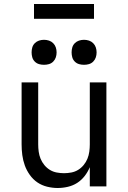

<svg xmlns="http://www.w3.org/2000/svg" viewBox="-20 -932 640 960"><path d="M268 8Q242 8 215.5 1.5Q189 -5 167 -20Q145 -35 129 -57.5Q113 -80 104 -105Q95 -130 91.5 -156.5Q88 -183 88 -210V-520H171V-210Q171 -192 173.5 -173.5Q176 -155 183 -138Q190 -121 202 -106.5Q214 -92 229.5 -82.5Q245 -73 263.5 -69.5Q282 -66 300 -66Q318 -66 336.5 -69.5Q355 -73 370.5 -82.5Q386 -92 398 -106.5Q410 -121 417 -138Q424 -155 426.5 -173.5Q429 -192 429 -210V-520H512V0H429V-96Q419 -72 403 -51.5Q387 -31 366 -17.5Q345 -4 319.5 2Q294 8 268 8ZM400 -608Q387 -608 375 -611.5Q363 -615 354 -624Q345 -633 341.5 -645Q338 -657 338 -670Q338 -683 341.5 -695Q345 -707 354 -716Q363 -725 375 -729Q387 -733 400 -733Q413 -733 425 -729Q437 -725 446 -716Q455 -707 459 -695Q463 -683 463 -670Q463 -657 459 -645Q455 -633 446 -624Q437 -615 425 -611.5Q413 -608 400 -608ZM200 -608Q187 -608 175 -611.5Q163 -615 154 -624Q145 -633 141.5 -645Q138 -657 138 -670Q138 -683 141.5 -695Q145 -707 154 -716Q163 -725 175 -729Q187 -733 200 -733Q213 -733 225 -729Q237 -725 246 -716Q255 -707 259 -695Q263 -683 263 -670Q263 -657 259 -645Q255 -633 246 -624Q237 -615 225 -611.5Q213 -608 200 -608ZM150 -838V-912H450V-838Z"/></svg>

Font: Zed Mono Extended
Style: Regular
Weight: 400
Width: 7
Monospace: yes
Designer: Belleve Invis
Foundry: Belleve Invis
Version: Version 1.0.0; ttfautohint (v1.8.4)